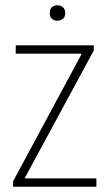

<svg xmlns="http://www.w3.org/2000/svg" viewBox="-20 -713 418 733"><path d="M30 -21 290 -504V-508H40V-540H338V-520L76 -36V-32H348V0H30ZM199 -634Q187 -634 178.5 -641Q170 -648 170 -663Q170 -679 178.5 -686Q187 -693 199 -693Q211 -693 220 -685.5Q229 -678 229 -663Q229 -648 220 -641Q211 -634 199 -634Z"/></svg>

Font: Encode Sans Compressed
Style: Thin
Weight: 100
Designer: Pablo Impallari, Andres Torresi
Foundry: Pablo Impallari, Andres Torresi
Version: Version 1.000; ttfautohint (v1.00) -l 8 -r 50 -G 200 -x 14 -